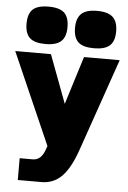

<svg xmlns="http://www.w3.org/2000/svg" viewBox="-61 -794 678 1018"><g transform="rotate(5 278.0 -285.0)"><path d="M209 1 214 -13 0 -500H190L286 -244L366 -500H556L385 -7Q351 91 307 135.5Q263 180 199 180H73V64H143Q189 64 209 1ZM265 -650Q265 -598 239 -574.5Q213 -551 156 -551Q98 -551 72.5 -574.5Q47 -598 47 -650Q47 -703 72.5 -726.5Q98 -750 156 -750Q214 -750 239.5 -726.5Q265 -703 265 -650ZM414 -750Q472 -750 498 -726Q524 -702 524 -650Q524 -598 498 -574.5Q472 -551 414 -551Q356 -551 330.5 -574.5Q305 -598 305 -650Q305 -702 331 -726Q357 -750 414 -750Z"/></g></svg>

Font: Fivo Sans Black
Style: Regular
Weight: 900
Designer: Alexander Slobzheninov
Foundry: Alexander Slobzheninov
Version: 1.0